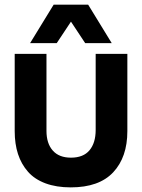

<svg xmlns="http://www.w3.org/2000/svg" viewBox="-20 -791 609 823"><path d="M283.2 12.2Q221.7 12.2 175 -5.1Q128.4 -22.5 99.9 -54.9Q71.3 -87.4 57.1 -130.9Q43 -174.3 43 -229V-560.1H179.2V-230Q179.2 -176.3 206.1 -145.8Q232.9 -115.2 284.2 -115.2Q337.4 -115.2 363.8 -147Q390.1 -178.7 390.1 -233.9V-560.1H525.9V-229Q525.9 -117.2 465.3 -52.5Q404.8 12.2 283.2 12.2ZM108.9 -606 210 -771H357.9L459 -606H345.2L284.2 -698.2L223.1 -606Z"/></svg>

Font: TASA Explorer
Style: Bold
Weight: 700
Designer: Weizhong Zhang
Foundry: Local Remote
Version: Version 1.000;Glyphs 3.1.2 (3151)